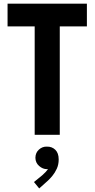

<svg xmlns="http://www.w3.org/2000/svg" viewBox="-20 -740 519 1054"><path d="M170.4 0V-617.2H308.1V0ZM21.5 -595.2V-719.7H457V-595.2ZM195.3 294.4 166.5 259.3 211.9 222.2Q220.2 215.3 230.2 204.6Q240.2 193.8 247.6 181.6Q254.9 169.4 254.4 158.7L272.5 158.2Q271.5 169.9 263.2 179.2Q254.9 188.5 236.8 188.5Q214.8 188.5 194.8 171.1Q174.8 153.8 174.3 126Q174.8 98.1 193.8 81.1Q212.9 64 236.8 64.9Q264.6 64 283.4 82Q302.2 100.1 302.2 135.3Q302.2 163.6 291.7 186.3Q281.2 209 267.3 225.6Q253.4 242.2 243.2 251.5Z"/></svg>

Font: Reddit Sans Condensed
Style: Bold
Weight: 700
Designer: Stephen Hutchings
Foundry: Reddit
Version: Version 1.014